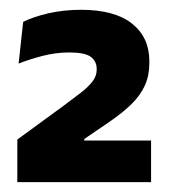

<svg xmlns="http://www.w3.org/2000/svg" viewBox="-20 -731 341 388"><path d="M285.3 -363H15V-449L109.6 -518.1Q129.1 -532.6 143.8 -544Q158.5 -555.4 167 -566.5Q175.4 -577.5 175.4 -590.1V-591.8Q175.4 -607.2 163.5 -616.1Q151.6 -625 120.2 -625Q92.4 -625 65.3 -617.9Q38.2 -610.8 17.6 -602.5L26.8 -686.8Q46.8 -696.9 77.6 -704.1Q108.5 -711.2 143.6 -711.2Q211.6 -711.2 246.7 -683.4Q281.8 -655.6 281.8 -607.5V-603.4Q281.8 -578.5 272.9 -558.6Q264 -538.8 246.2 -521.1Q228.4 -503.5 200.7 -484.5L150.3 -450.1V-433.7L101.8 -447H285.3Z"/></svg>

Font: Anek Kannada Medium
Style: Regular
Weight: 500
Designer: Vaishnavi Murthy, Maithili Shingre (Kannada) & Yesha Goshar (Latin)
Foundry: Ek Type
Version: Version 1.003